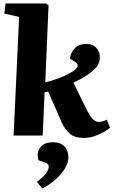

<svg xmlns="http://www.w3.org/2000/svg" viewBox="-20 -787 659 1115"><path d="M91 -689 5 -708 12 -767H247L262 -756L243 -309Q281 -318 318 -331.5Q355 -345 392 -366Q455 -401 417 -427L386 -447Q392 -485 416 -508.5Q440 -532 482 -532Q519 -532 539.5 -508.5Q560 -485 560 -455Q560 -418 536 -392.5Q512 -367 474 -343Q454 -331 439 -323Q424 -315 406 -307L488 -141Q504 -111 519 -95Q534 -79 553 -79Q566 -79 577.5 -82.5Q589 -86 600 -92L619 -46Q609 -36 585.5 -22Q562 -8 531 3Q500 14 466 14Q415 14 386 -10Q357 -34 338 -77L260 -255Q255 -254 249.5 -253Q244 -252 239 -251L228 0H59ZM226 308 194 269Q234 239 248.5 218.5Q263 198 263 180Q263 172 258 166Q253 160 240 156L204 144Q195 118 201.5 94Q208 70 229 54.5Q250 39 285 39Q330 39 353.5 62.5Q377 86 377 126Q377 171 336 221Q295 271 226 308Z"/></svg>

Font: Literata 36pt ExtraBold
Style: Italic
Weight: 800
Italic angle: -2°
Designer: Latin by Veronika Burian and Jose Scaglione. Greek by Irene Vlachou. Cyrillic by Vera Evstafieva
Foundry: TypeTogether
Version: Version 3.002